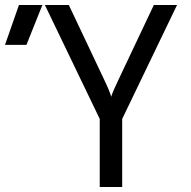

<svg xmlns="http://www.w3.org/2000/svg" viewBox="-145 -750 765 770"><path d="M-125 -570 -69 -730H25L-39 -570ZM255 0V-273L35 -730H131L273 -430Q285 -405 292 -387.5Q299 -370 301 -362Q303 -370 310.5 -387.5Q318 -405 330 -430L472 -730H565L345 -273V0Z"/></svg>

Font: JetBrains Mono NL
Style: Regular
Weight: 400
Monospace: yes
Designer: Philipp Nurullin, Konstantin Bulenkov
Foundry: JetBrains
Version: Version 2.305; ttfautohint (v1.8.4.7-5d5b)